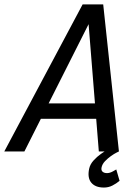

<svg xmlns="http://www.w3.org/2000/svg" viewBox="-60 -687 626 871"><path d="M370.7 -634.5 50.7 0H-40.5L314.8 -667H408.2L479.5 0H388.3L337.3 -634.5ZM109.5 -218H421.5L406.5 -148H94.5ZM479.5 0Q479.5 0 468.7 5.3Q457.8 10.7 443.5 20.8Q429.2 31 416.3 44.3Q403.5 57.7 400.5 73.7Q398.3 85.7 405.4 92Q412.5 98.3 425.5 98.3Q438.5 98.3 453 90Q467.5 81.7 467.5 81.7L482.5 133.3Q467.5 145.8 449.8 154.8Q432.2 163.8 411.3 163.8Q372.3 163.8 354 141.5Q335.7 119.2 344.5 78.3Q348.8 58.2 364.4 41Q380 23.8 398.2 11Q416.3 -1.8 429.8 -8.9Q443.2 -16 443.2 -16Z"/></svg>

Font: Epunda Sans Light
Style: Italic
Weight: 300
Italic angle: -12.0243°
Designer: Simon Atzbach
Foundry: typofactur
Version: Version 2.204